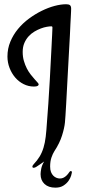

<svg xmlns="http://www.w3.org/2000/svg" viewBox="-20 -717 400 892"><path d="M237.3 154.8Q205.1 154.8 186.8 137.7Q168.5 120.6 168.5 92.3Q168.5 82.5 171.6 66.4Q174.8 50.3 185.1 33.2Q182.1 35.2 177.2 38.8Q172.4 42.5 166.7 46.1Q161.1 49.8 156 53.2Q150.9 56.6 147.9 58.6Q145.5 60.1 142.3 61.3Q139.2 62.5 136.7 62.5Q130.4 62.5 130.4 57.1Q130.4 52.7 135.7 46.9Q152.8 28.8 164.1 10.3Q175.3 -8.3 182.1 -30.8Q189 -53.2 192.4 -82Q195.8 -110.8 198.2 -149.9Q201.2 -184.6 204.6 -236.3Q207.5 -280.3 211.4 -346.7Q215.3 -413.1 219.7 -504.9Q220.2 -516.6 220.9 -529.8Q221.7 -543 222.2 -554.9Q222.7 -566.9 223.1 -576.2Q223.6 -585.4 223.6 -589.4Q223.6 -594.7 218.3 -594.7Q210.4 -594.7 197.5 -592.5Q184.6 -590.3 169.7 -584.7Q154.8 -579.1 139.9 -570.3Q125 -561.5 112.8 -548.1Q100.6 -534.7 93 -516.8Q85.4 -499 85.4 -475.6Q85.4 -452.6 91.1 -433.6Q96.7 -414.6 104.7 -398.9Q112.8 -383.3 122.6 -370.8Q132.3 -358.4 140.4 -349.4Q148.4 -340.3 154.1 -334.2Q159.7 -328.1 159.7 -325.2Q159.7 -320.8 154.8 -317.9Q149.9 -314.9 137.7 -314.9Q112.3 -314.9 89.8 -326.2Q67.4 -337.4 50.8 -356.7Q34.2 -376 24.4 -401.4Q14.6 -426.8 14.6 -454.6Q14.6 -491.2 28.1 -523.4Q41.5 -555.7 63.7 -582.5Q85.9 -609.4 114.7 -630.6Q143.6 -651.9 173.8 -666.7Q204.1 -681.6 233.6 -689.5Q263.2 -697.3 287.6 -697.3Q300.3 -697.3 305.4 -692.6Q310.5 -688 310.5 -676.8Q310.5 -673.8 310.1 -662.6Q309.6 -651.4 308.8 -636.2Q308.1 -621.1 307.1 -604.5Q306.2 -587.9 305.7 -573.2Q305.7 -569.8 304.7 -552Q303.7 -534.2 302.2 -506.8Q300.8 -479.5 298.8 -444.8Q296.9 -410.2 294.9 -373.5Q293 -336.9 291 -300.5Q289.1 -264.2 287.4 -233.6Q285.6 -203.1 284.2 -180.4Q282.7 -157.7 281.7 -147.9Q279.3 -123 268.3 -87.6Q257.3 -52.2 232.4 -14.2Q225.1 -2.9 219 14.9Q212.9 32.7 212.9 56.6Q212.9 71.8 217 82.3Q221.2 92.8 227.8 99.4Q234.4 106 242.4 109.1Q250.5 112.3 257.8 112.3Q266.6 112.3 273.2 109.4Q279.8 106.4 285.4 101.8Q291 97.2 295.2 91.8Q299.3 86.4 303.2 81.1Q306.2 77.6 309.1 77.6Q314 77.6 314 84.5Q314 87.4 310.5 98.9Q307.1 110.4 298.6 122.8Q290 135.3 275.1 145Q260.3 154.8 237.3 154.8Z"/></svg>

Font: Engagement
Style: Regular
Weight: 400
Designer: Astigmatic (AOETI)
Foundry: Astigmatic (AOETI)
Version: Version 1.000